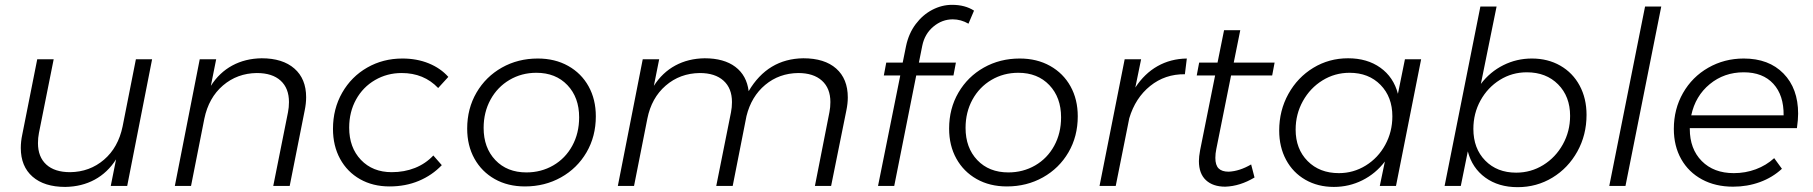

<svg xmlns="http://www.w3.org/2000/svg" viewBox="-20 -769 7496 794"><path d="M66 -157Q66 -184 72 -212L134 -524H202L141 -219Q137 -199 137 -177Q137 -120 171.5 -88.5Q206 -57 270 -57Q351 -58 410 -108.5Q469 -159 487 -246L542 -524H609L506 0H438L460 -110Q425 -55 371.5 -26Q318 3 250 4Q163 4 114.5 -38.5Q66 -81 66 -157Z M1246 -367Q1246 -341 1240 -312L1178 0H1110L1171 -305Q1175 -325 1175 -347Q1175 -404 1140.5 -435.5Q1106 -467 1042 -467Q961 -466 902 -415.5Q843 -365 825 -278L770 0H703L806 -524H874L852 -414Q887 -469 940.5 -498Q994 -527 1062 -528Q1149 -528 1197.5 -485.5Q1246 -443 1246 -367Z M1357 -236Q1357 -319 1395 -385.5Q1433 -452 1498.5 -489.5Q1564 -527 1644 -527Q1704 -527 1753 -507Q1802 -487 1834 -451L1792 -405Q1733 -467 1641 -467Q1581 -467 1531 -438Q1481 -409 1452.5 -357.5Q1424 -306 1424 -241Q1424 -159 1472.5 -108Q1521 -57 1600 -57Q1652 -57 1696 -74.5Q1740 -92 1772 -126L1807 -86Q1767 -44 1712 -21Q1657 2 1591 2Q1522 2 1469 -28Q1416 -58 1386.5 -112Q1357 -166 1357 -236Z M2444 -288Q2444 -205 2405.5 -139Q2367 -73 2300 -35.5Q2233 2 2151 2Q2080 2 2026 -28.5Q1972 -59 1942 -113Q1912 -167 1912 -237Q1912 -320 1950.5 -386Q1989 -452 2055.5 -489.5Q2122 -527 2204 -527Q2275 -527 2329.5 -496.5Q2384 -466 2414 -412Q2444 -358 2444 -288ZM1980 -240Q1980 -158 2028.5 -107Q2077 -56 2157 -56Q2218 -56 2268 -85Q2318 -114 2346.5 -166Q2375 -218 2375 -284Q2375 -366 2326.5 -417Q2278 -468 2198 -468Q2137 -468 2087 -438.5Q2037 -409 2008.5 -357Q1980 -305 1980 -240Z M3486 -366Q3486 -341 3480 -312L3417 0H3350L3410 -305Q3414 -325 3414 -347Q3414 -404 3379 -435.5Q3344 -467 3281 -467Q3202 -466 3144.5 -418Q3087 -370 3067 -289L3010 0H2942L3003 -305Q3007 -325 3007 -347Q3007 -404 2972 -435.5Q2937 -467 2874 -467Q2792 -466 2733 -415Q2674 -364 2657 -278L2602 0H2535L2638 -524H2706L2684 -414Q2719 -469 2772.5 -498Q2826 -527 2894 -528Q2974 -528 3021 -492.5Q3068 -457 3076 -392Q3155 -526 3302 -528Q3390 -528 3438 -485.5Q3486 -443 3486 -366Z M3794 -580 3780 -510H3933L3923 -457H3769L3678 0H3611L3703 -457H3635L3645 -510H3713L3727 -579Q3738 -631 3767 -669.5Q3796 -708 3835.5 -728.5Q3875 -749 3917 -749Q3971 -749 4008 -725L3985 -671Q3954 -689 3920 -689Q3876 -689 3840 -659Q3804 -629 3794 -580Z M4437 -288Q4437 -205 4398.5 -139Q4360 -73 4293 -35.5Q4226 2 4144 2Q4073 2 4019 -28.5Q3965 -59 3935 -113Q3905 -167 3905 -237Q3905 -320 3943.5 -386Q3982 -452 4048.5 -489.5Q4115 -527 4197 -527Q4268 -527 4322.5 -496.5Q4377 -466 4407 -412Q4437 -358 4437 -288ZM3973 -240Q3973 -158 4021.5 -107Q4070 -56 4150 -56Q4211 -56 4261 -85Q4311 -114 4339.5 -166Q4368 -218 4368 -284Q4368 -366 4319.5 -417Q4271 -468 4191 -468Q4130 -468 4080 -438.5Q4030 -409 4001.5 -357Q3973 -305 3973 -240Z M4888 -527 4880 -462Q4798 -463 4736.5 -413.5Q4675 -364 4650 -280L4594 0H4527L4631 -524H4699L4675 -407Q4713 -465 4767 -495.5Q4821 -526 4888 -527Z M5010 -153Q5006 -134 5006 -116Q5006 -86 5019.5 -72.5Q5033 -59 5061 -59Q5106 -61 5154 -89L5168 -35Q5108 1 5047 3Q4996 3 4967 -24Q4938 -51 4938 -103Q4938 -121 4943 -148L5005 -457H4929L4939 -510H5015L5042 -644H5109L5082 -510H5251L5241 -457H5071Z M5270 -229Q5270 -312 5308 -380.5Q5346 -449 5411 -488.5Q5476 -528 5555 -528Q5634 -528 5688.5 -489Q5743 -450 5761 -381L5790 -524H5857L5753 0H5686L5707 -101Q5669 -51 5614 -23.5Q5559 4 5496 4Q5430 4 5378.5 -25.5Q5327 -55 5298.5 -108Q5270 -161 5270 -229ZM5738 -288Q5738 -368 5689 -418Q5640 -468 5561 -468Q5500 -468 5449 -436.5Q5398 -405 5368 -351Q5338 -297 5338 -233Q5338 -153 5387.5 -103Q5437 -53 5517 -53Q5577 -53 5628 -84.5Q5679 -116 5708.5 -170Q5738 -224 5738 -288Z M6541 -294Q6541 -211 6503 -142.5Q6465 -74 6400 -34.5Q6335 5 6256 5Q6177 5 6122.5 -34.5Q6068 -74 6050 -143L6021 0H5954L6102 -742H6169L6104 -422Q6142 -472 6197 -499.5Q6252 -527 6315 -527Q6381 -527 6432.5 -497.5Q6484 -468 6512.5 -415Q6541 -362 6541 -294ZM6073 -236Q6073 -155 6122 -105Q6171 -55 6250 -55Q6311 -55 6362 -86.5Q6413 -118 6443 -172Q6473 -226 6473 -290Q6473 -370 6423.5 -420Q6374 -470 6294 -470Q6233 -470 6182.5 -438.5Q6132 -407 6102.5 -353.5Q6073 -300 6073 -236Z M6850 -742 6702 0H6635L6783 -742Z M6968 -239V-236Q6968 -153 7017.5 -103Q7067 -53 7150 -53Q7198 -53 7241 -69Q7284 -85 7317 -115L7349 -71Q7310 -35 7258 -16Q7206 3 7147 3Q7074 3 7018.5 -27Q6963 -57 6932.5 -111Q6902 -165 6902 -236Q6902 -318 6940 -384.5Q6978 -451 7044.5 -489Q7111 -527 7191 -527Q7295 -527 7355.5 -465Q7416 -403 7416 -299Q7416 -274 7411 -239ZM6974 -292H7356Q7357 -375 7313.5 -422.5Q7270 -470 7191 -470Q7110 -470 7050.5 -421Q6991 -372 6974 -292Z"/></svg>

Font: Gontserrat Light
Style: Italic
Weight: 300
Italic angle: -11.3°
Designer: Julieta Ulanovsky
Foundry: Julieta Ulanovsky
Version: Version 6.001